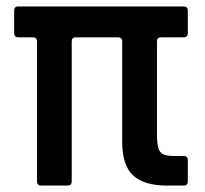

<svg xmlns="http://www.w3.org/2000/svg" viewBox="-20 -577 638 597"><path d="M108 0Q95 0 95 -13V-448Q95 -461 82 -461H37Q24 -461 24 -474V-544Q24 -557 37 -557H551Q564 -557 564 -544V-474Q564 -461 551 -461H481Q468 -461 468 -448V-163Q468 -132 472 -117.5Q476 -103 487 -97.5Q498 -92 521 -92H551Q564 -92 564 -79V-13Q564 0 551 0H498Q429 0 394.5 -31Q360 -62 360 -136V-448Q360 -461 347 -461H216Q203 -461 203 -448V-13Q203 0 190 0Z"/></svg>

Font: Open Sauce Two Medium
Style: Regular
Weight: 500
Designer: Alfredo Marco Pradil
Foundry: Creative Sauce Fz LLC
Version: Version 1.477